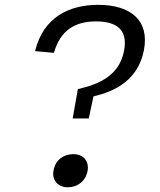

<svg xmlns="http://www.w3.org/2000/svg" viewBox="-20 -762 660 794"><path d="M260 12.5C299.5 12.5 333.5 -11.5 342 -54.5C350 -98 322.5 -124.5 283 -124.5C244 -124.5 209.5 -101.5 201.5 -58C193 -15.5 221 12.5 260 12.5ZM125 -550.5 203 -543.5C229.5 -636 289 -673.5 377.5 -673.5C464 -673.5 509.5 -637.5 493 -552C474 -453 396.5 -415 302 -393.5L280.5 -272H347L366.5 -363.5C456 -384 551 -431 575 -554C599.5 -678.5 519 -742 386 -742C266.5 -742 159 -691 125 -550.5Z"/></svg>

Font: Monaspace Krypton Light
Style: Italic
Weight: 300
Italic angle: -11°
Designer: Riley Cran & the Lettermatic Team
Foundry: Lettermatic
Version: Version 1.101 (Monaspace Krypton)